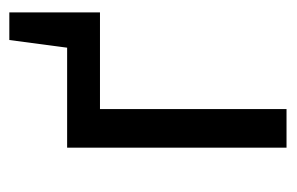

<svg xmlns="http://www.w3.org/2000/svg" viewBox="-126 -478 604 391"><g transform="rotate(-90 175.5 -282.0)"><path d="M274.4 -446.8 290 -564.5H346.2V-379.9H149.4V0H70.8V-446.8Z"/></g></svg>

Font: PT Astra Sans
Style: Regular
Weight: 400
Designer: A.Korolkova, I. Chaeva
Foundry: ParaType Ltd
Version: Version 1.001; ttfautohint (v1.6)